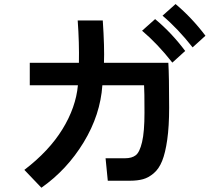

<svg xmlns="http://www.w3.org/2000/svg" viewBox="-20 -883 1040 935"><path d="M98.6 -55.7Q218.8 -147.5 284.2 -253.9Q349.6 -360.4 359.4 -467.8H125V-577.1H364.3Q366.2 -675.8 358.4 -783.2H480.5Q489.3 -651.4 486.3 -577.1H799.8Q803.7 -512.7 803.7 -358.4Q803.7 -267.6 794.4 -202.6Q785.2 -137.7 769.5 -99.1Q753.9 -60.5 728.5 -39.1Q703.1 -17.6 676.3 -10.3Q649.4 -2.9 612.3 -2.9H504.9L494.1 -112.3H588.9Q622.1 -112.3 641.1 -127Q660.2 -141.6 671.9 -191.4Q683.6 -241.2 683.6 -334Q683.6 -440.4 681.6 -467.8H478.5Q468.8 -324.2 387.7 -190.4Q306.6 -56.6 181.6 31.2ZM771.5 -806.6 835 -863.3Q915 -795.9 980.5 -709L918 -652.3Q845.7 -744.1 771.5 -806.6ZM671.9 -733.4 735.4 -790Q816.4 -722.7 881.8 -634.8L819.3 -578.1Q747.1 -669.9 671.9 -733.4Z"/></svg>

Font: Gothic A1
Style: Bold
Weight: 700
Version: Version 2.50